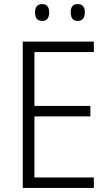

<svg xmlns="http://www.w3.org/2000/svg" viewBox="-20 -917 534 937"><path d="M438 0H91V-714H438V-663H148V-400H421V-349H148V-51H438ZM151 -856Q151 -897 186 -897Q220 -897 220 -856Q220 -815 186 -815Q151 -815 151 -856ZM325 -857Q325 -897 359 -897Q394 -897 394 -857Q394 -815 359 -815Q325 -815 325 -857Z"/></svg>

Font: Noto Sans Gurmukhi SemiCondensed Light
Style: Regular
Weight: 300
Width: 4
Designer: Jelle Bosma - Monotype Design Team
Foundry: Monotype Imaging Inc.
Version: Version 2.004; ttfautohint (v1.8.4.7-5d5b)